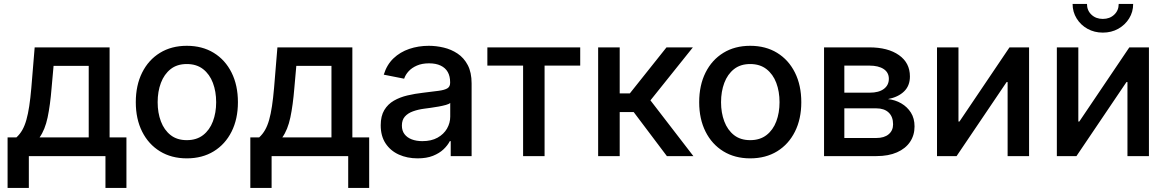

<svg xmlns="http://www.w3.org/2000/svg" viewBox="-20 -774 5786 952"><path d="M17.6 157.7V-92.8H61.5Q78.6 -108.4 90.6 -129.4Q102.5 -150.4 110.8 -179.7Q119.1 -209 125 -248Q130.9 -287.1 135.3 -337.9L151.9 -539.1H523.4V-92.8H606.9V157.7H502.9V0H123V157.7ZM176.3 -92.8H419.9V-447.3H245.6L235.8 -337.9Q229 -252.9 216.1 -191.7Q203.1 -130.4 176.3 -92.8Z M906.2 11.2Q830.1 11.2 773.2 -23.7Q716.3 -58.6 684.8 -121.3Q653.3 -184.1 653.3 -267.1Q653.3 -351.1 684.8 -414.1Q716.3 -477.1 773.2 -512Q830.1 -546.9 906.2 -546.9Q982.9 -546.9 1039.8 -512Q1096.7 -477.1 1128.2 -414.1Q1159.7 -351.1 1159.7 -267.1Q1159.7 -184.1 1128.2 -121.3Q1096.7 -58.6 1039.8 -23.7Q982.9 11.2 906.2 11.2ZM906.2 -79.1Q954.6 -79.1 987.1 -104.2Q1019.5 -129.4 1035.6 -172.1Q1051.8 -214.8 1051.8 -267.1Q1051.8 -320.3 1035.6 -363Q1019.5 -405.8 987.1 -431.2Q954.6 -456.5 906.2 -456.5Q857.9 -456.5 825.9 -431.2Q793.9 -405.8 777.8 -363Q761.7 -320.3 761.7 -267.1Q761.7 -214.8 777.8 -172.1Q793.9 -129.4 825.9 -104.2Q857.9 -79.1 906.2 -79.1Z M1221.2 157.7V-92.8H1265.1Q1282.2 -108.4 1294.2 -129.4Q1306.2 -150.4 1314.5 -179.7Q1322.8 -209 1328.6 -248Q1334.5 -287.1 1338.9 -337.9L1355.5 -539.1H1727.1V-92.8H1810.5V157.7H1706.5V0H1326.7V157.7ZM1379.9 -92.8H1623.5V-447.3H1449.2L1439.5 -337.9Q1432.6 -252.9 1419.7 -191.7Q1406.7 -130.4 1379.9 -92.8Z M2050.8 11.2Q1999 11.2 1957.5 -7.6Q1916 -26.4 1891.8 -63Q1867.7 -99.6 1867.7 -152.8Q1867.7 -198.7 1885.5 -228.3Q1903.3 -257.8 1933.1 -274.9Q1962.9 -292 2000.2 -300.8Q2037.6 -309.6 2076.7 -314Q2125 -319.8 2154.5 -323.7Q2184.1 -327.6 2198 -335.9Q2211.9 -344.2 2211.9 -363.3V-366.2Q2211.9 -396 2200.2 -416.7Q2188.5 -437.5 2165 -448.7Q2141.6 -460 2107.4 -460Q2072.8 -460 2047.4 -449Q2022 -438 2006.1 -420.7Q1990.2 -403.3 1983.9 -383.8L1882.8 -403.8Q1897.9 -453.1 1930.9 -484.6Q1963.9 -516.1 2009.3 -531.5Q2054.7 -546.9 2106.4 -546.9Q2142.6 -546.9 2179.9 -538.1Q2217.3 -529.3 2248.8 -508.3Q2280.3 -487.3 2299.3 -451.2Q2318.4 -415 2318.4 -360.4V0H2214.8V-74.2H2210.4Q2199.7 -53.2 2179.2 -33.7Q2158.7 -14.2 2127 -1.5Q2095.2 11.2 2050.8 11.2ZM2074.2 -74.2Q2118.7 -74.2 2149.4 -91.3Q2180.2 -108.4 2196.3 -136.2Q2212.4 -164.1 2212.4 -195.8V-263.7Q2207 -258.3 2191.4 -253.9Q2175.8 -249.5 2155.8 -245.8Q2135.7 -242.2 2116.2 -239.5Q2096.7 -236.8 2082 -234.9Q2052.7 -231 2027.6 -221.9Q2002.4 -212.9 1987.5 -196Q1972.7 -179.2 1972.7 -151.4Q1972.7 -126 1985.6 -108.9Q1998.5 -91.8 2021.5 -83Q2044.4 -74.2 2074.2 -74.2Z M2573.7 0V-448.7H2396.5V-539.1H2856.9V-448.7H2680.2V0Z M2945.8 0V-539.1H3052.7V-311H3103L3284.7 -539.1H3415.5L3205.1 -276.4L3418 0H3286.6L3122.1 -218.3H3052.7V0Z M3699.7 11.2Q3623.5 11.2 3566.7 -23.7Q3509.8 -58.6 3478.3 -121.3Q3446.8 -184.1 3446.8 -267.1Q3446.8 -351.1 3478.3 -414.1Q3509.8 -477.1 3566.7 -512Q3623.5 -546.9 3699.7 -546.9Q3776.4 -546.9 3833.3 -512Q3890.1 -477.1 3921.6 -414.1Q3953.1 -351.1 3953.1 -267.1Q3953.1 -184.1 3921.6 -121.3Q3890.1 -58.6 3833.3 -23.7Q3776.4 11.2 3699.7 11.2ZM3699.7 -79.1Q3748 -79.1 3780.5 -104.2Q3813 -129.4 3829.1 -172.1Q3845.2 -214.8 3845.2 -267.1Q3845.2 -320.3 3829.1 -363Q3813 -405.8 3780.5 -431.2Q3748 -456.5 3699.7 -456.5Q3651.4 -456.5 3619.4 -431.2Q3587.4 -405.8 3571.3 -363Q3555.2 -320.3 3555.2 -267.1Q3555.2 -214.8 3571.3 -172.1Q3587.4 -129.4 3619.4 -104.2Q3651.4 -79.1 3699.7 -79.1Z M4065.9 0V-539.1H4290.5Q4382.8 -539.1 4437.3 -500.7Q4491.7 -462.4 4491.7 -395Q4491.7 -348.6 4462.6 -320.6Q4433.6 -292.5 4382.8 -282.7Q4418.9 -278.8 4448.7 -261.5Q4478.5 -244.1 4496.6 -215.6Q4514.6 -187 4514.6 -147Q4514.6 -103.5 4492.2 -70.3Q4469.7 -37.1 4427.5 -18.6Q4385.3 0 4325.7 0ZM4166.5 -89.8H4325.2Q4364.3 -89.8 4386.2 -108.2Q4408.2 -126.5 4408.2 -157.7Q4408.2 -195.3 4386.2 -216.1Q4364.3 -236.8 4325.2 -236.8H4166.5ZM4166.5 -314.5H4292.5Q4337.4 -314.5 4362.3 -333Q4387.2 -351.6 4387.2 -383.3Q4387.2 -414.6 4361.6 -431.6Q4335.9 -448.7 4290.5 -448.7H4166.5Z M5082.5 0H4976.1V-367.2H4971.2L4723.1 0H4626V-539.1H4732.4V-171.4H4737.3L4985.4 -539.1H5082.5Z M5676.8 0H5570.3V-367.2H5565.4L5317.4 0H5220.2V-539.1H5326.7V-171.4H5331.5L5579.6 -539.1H5676.8ZM5448.2 -612.3Q5406.2 -612.3 5372.3 -631.1Q5338.4 -649.9 5318.4 -682.4Q5298.3 -714.8 5298.3 -754.4H5369.6Q5369.6 -722.2 5391.8 -701.2Q5414.1 -680.2 5448.2 -680.2Q5482.4 -680.2 5504.6 -701.2Q5526.9 -722.2 5526.9 -754.4H5598.6Q5598.6 -714.8 5578.6 -682.6Q5558.6 -650.4 5524.7 -631.3Q5490.7 -612.3 5448.2 -612.3Z"/></svg>

Font: Inter 18pt Medium
Style: Regular
Weight: 500
Designer: Rasmus Andersson
Foundry: rsms
Version: Version 4.001;git-66647c0bb